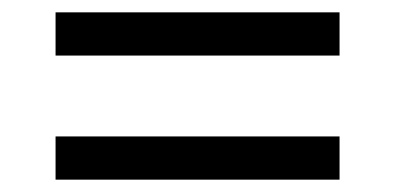

<svg xmlns="http://www.w3.org/2000/svg" viewBox="-20 -436 640 311"><path d="M70 -346V-416H530V-346ZM70 -145V-215H530V-145Z"/></svg>

Font: Wittgenstein Semibold
Style: Regular
Weight: 600
Designer: Jörg Drees
Foundry: Jörg Drees
Version: Version 1.303; ttfautohint (v1.8.4.7-5d5b)